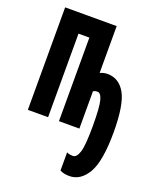

<svg xmlns="http://www.w3.org/2000/svg" viewBox="-145 -634 791 963"><g transform="rotate(20 250.0 -153.0)"><path d="M477 -42Q477 -186 444 -246Q411 -306 348 -306Q329 -306 309 -297V-547H34V0H142V-446H200V0H309V-199Q318 -205 332 -205Q349 -205 358.5 -170.5Q368 -136 368 -35Q368 69 356.5 104.5Q345 140 325 140Q305 140 292 133V230Q312 241 343 241Q402 241 439.5 177.5Q477 114 477 -42Z"/></g></svg>

Font: Noto Sans Mono UI Condensed
Style: Bold
Weight: 700
Width: 3
Designer: Monotype Design team
Foundry: Monotype Imaging Inc.
Version: 1.000